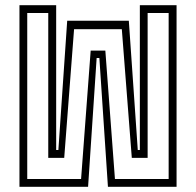

<svg xmlns="http://www.w3.org/2000/svg" viewBox="-20 -720 756 740"><path d="M55 -700H196.5V-142H205L239 -640H476.5L511 -142H519V-700H660.5V0H396L363 -496.5H352.5L319.5 0H55ZM85 -670V-30H292.5L329.5 -525H386L423 -30H630V-670H549V-111.5H488L449.5 -607.5H265.5L227.5 -111.5H166V-670Z"/></svg>

Font: Tourney Condensed Light
Style: Regular
Weight: 300
Width: 3
Designer: Tyler Finck
Foundry: Etcetera Type Co
Version: Version 1.010; ttfautohint (v1.8.3)